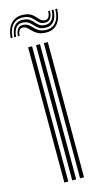

<svg xmlns="http://www.w3.org/2000/svg" viewBox="-127 -782 457 823"><g transform="rotate(-15 102.0 -370.5)"><path d="M121 0V-600H138.5V0ZM51.2 0V-600H68.8V0ZM86.2 0V-600H103.8V0ZM-10.5 -657Q-7.8 -700 14.1 -721.9Q36 -743.8 71 -740Q89.5 -738.2 100.4 -731.5Q111.2 -724.8 118.2 -716.4Q125.2 -708 132.1 -701.5Q139 -695 149.2 -694Q161 -692.2 167.5 -700.9Q174 -709.5 174.5 -728H182Q181.8 -706 173 -693.9Q164.2 -681.8 146.2 -683.5Q133.2 -684.2 125.4 -690.8Q117.5 -697.2 110.8 -705.4Q104 -713.5 94.2 -720.5Q84.5 -727.5 67.5 -729.2Q37 -733.2 18.2 -714Q-0.5 -694.8 -2.5 -657ZM5.2 -657Q7.5 -690.8 23.1 -706.8Q38.8 -722.8 64 -719.8Q80 -718.2 89.4 -711.4Q98.8 -704.5 105.8 -696.2Q112.8 -688 121.2 -681.5Q129.8 -675 144 -673.8Q165.5 -671.8 177.4 -686.2Q189.2 -700.8 190 -728H198Q197.5 -694.8 182.9 -677.2Q168.2 -659.8 142 -662Q126.2 -663 116.6 -669.5Q107 -676 99.6 -684.4Q92.2 -692.8 83.5 -699.6Q74.8 -706.5 60.5 -708.2Q39 -711.5 26.9 -697.5Q14.8 -683.5 13.2 -657ZM21.2 -657Q23 -679.2 32 -690Q41 -700.8 57.8 -698.5Q70.2 -697 78.8 -690.5Q87.2 -684 95 -675.6Q102.8 -667.2 113.2 -660.6Q123.8 -654 140.8 -652.5Q171 -649.8 188.4 -670Q205.8 -690.2 205.8 -728H213.8Q212.8 -684.8 193 -661.9Q173.2 -639 137.2 -641.5Q118.2 -642.8 106.2 -649.4Q94.2 -656 86.1 -664.2Q78 -672.5 70.9 -679.2Q63.8 -686 54.2 -687.5Q42.8 -689.8 36.1 -681.8Q29.5 -673.8 28.8 -657Z"/></g></svg>

Font: Big Shoulders Inline Display Thin SemiBold
Style: Regular
Weight: 600
Version: Version 2.002